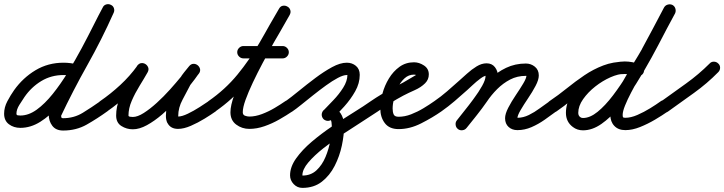

<svg xmlns="http://www.w3.org/2000/svg" viewBox="-42 -594 3523 934"><path d="M358 -243Q355 -231 344 -225Q333 -219 321 -222Q293 -229 267 -229Q207 -229 158.5 -199.5Q110 -170 77 -122Q66 -106 52 -83.5Q38 -61 38 -41Q38 -34 44.5 -33Q51 -32 57 -32Q97 -32 136.5 -60.5Q176 -89 214.5 -137Q253 -185 288.5 -243Q324 -301 355.5 -360Q387 -419 413 -471Q439 -523 458 -558Q463 -569 475 -572.5Q487 -576 498 -570Q509 -565 512.5 -553Q516 -541 510 -530Q488 -489 460 -432Q432 -375 398.5 -312.5Q365 -250 326.5 -189.5Q288 -129 244.5 -80Q201 -31 154 -1.5Q107 28 57 28Q25 28 1.5 10.5Q-22 -7 -22 -41Q-22 -72 -6 -102Q10 -132 27 -156Q70 -216 131 -252.5Q192 -289 267 -289Q301 -289 337 -280Q349 -277 355 -266Q361 -255 358 -243ZM511 -532Q453 -402 383 -277.5Q313 -153 252 -24Q252 -24 254 -31Q255 -38 255 -37Q255 -30 256 -24.5Q257 -19 265 -19Q318 -19 361 -45.5Q404 -72 445 -101Q456 -109 468 -107Q480 -105 487 -95Q495 -84 493 -72Q491 -60 481 -53Q431 -17 380 12Q329 41 265 41Q230 41 212.5 18Q195 -5 195 -37Q195 -38 196 -43Q198 -49 198 -50Q258 -178 328 -302.5Q398 -427 457 -556Q462 -568 473.5 -572Q485 -576 496 -571Q508 -566 512 -554.5Q516 -543 511 -532Z M445 -102Q496 -137 543 -180.5Q590 -224 626 -274Q634 -286 645.5 -287Q657 -288 666 -282Q675 -276 679 -265.5Q683 -255 676 -242Q659 -212 637 -176.5Q615 -141 599 -104Q583 -67 583 -32Q583 -27 592 -26Q601 -25 604 -25Q627 -25 657.5 -44.5Q688 -64 721 -94Q754 -124 784.5 -158Q815 -192 839.5 -222Q864 -252 877 -270Q885 -282 897 -282.5Q909 -283 918 -276Q927 -269 930.5 -257.5Q934 -246 924 -234Q914 -222 903.5 -209Q893 -196 885 -182Q885 -182 885 -182Q885 -182 885 -182Q885 -183 885 -183Q885 -183 885 -183Q867 -148 846 -109Q825 -70 825 -30Q825 -25 826 -24Q826 -24 826 -24Q826 -24 825 -24Q825 -24 825 -24.5Q825 -25 825 -25Q828 -19 825 -20.5Q822 -22 820.5 -24.5Q819 -27 824 -27Q843 -27 872 -41Q901 -55 929 -73Q957 -91 973 -102Q983 -109 995 -106.5Q1007 -104 1015 -94Q1022 -84 1019.5 -72Q1017 -60 1007 -52Q986 -37 953.5 -17Q921 3 886.5 18Q852 33 824 33Q788 33 773 5Q773 5 773 4.5Q773 4 773 4Q772 4 772 4Q772 4 772 4Q765 -11 765 -30Q765 -79 787.5 -124Q810 -169 833 -211Q833 -211 833 -211Q833 -211 833 -212Q833 -212 833 -212Q833 -212 833 -212Q842 -228 854 -242.5Q866 -257 878 -272Q887 -283 898.5 -283.5Q910 -284 919 -277Q928 -270 931 -259Q934 -248 925 -236Q908 -211 880.5 -176.5Q853 -142 818.5 -105.5Q784 -69 746.5 -37Q709 -5 672.5 15Q636 35 604 35Q574 35 548.5 19Q523 3 523 -32Q523 -74 539.5 -115.5Q556 -157 580 -196.5Q604 -236 624 -272Q631 -284 643 -285Q655 -286 664 -280Q674 -273 678.5 -262Q683 -251 674 -240Q635 -185 584.5 -137.5Q534 -90 479 -52Q469 -45 456.5 -47.5Q444 -50 437 -60Q430 -70 432.5 -82.5Q435 -95 445 -102Z M964 -60Q957 -70 959.5 -82Q962 -94 972 -102Q1054 -159 1113 -231Q1172 -303 1219.5 -384.5Q1267 -466 1315 -551Q1322 -564 1334 -566Q1346 -568 1356 -562Q1366 -557 1370 -545.5Q1374 -534 1367 -521Q1356 -501 1334.5 -464.5Q1313 -428 1287.5 -382.5Q1262 -337 1236 -288Q1210 -239 1188 -192.5Q1166 -146 1152.5 -108.5Q1139 -71 1139 -48Q1139 -35 1150 -31Q1161 -27 1171 -27Q1200 -27 1232 -39Q1264 -51 1293.5 -68.5Q1323 -86 1346 -102Q1356 -109 1368 -106.5Q1380 -104 1388 -94Q1395 -84 1392.5 -72Q1390 -60 1380 -52Q1352 -33 1317 -13Q1282 7 1244.5 20Q1207 33 1171 33Q1135 33 1107 12Q1079 -9 1079 -48Q1079 -81 1098 -133Q1117 -185 1146.5 -245Q1176 -305 1208.5 -364Q1241 -423 1269.5 -472.5Q1298 -522 1315 -551Q1322 -564 1334 -566Q1346 -568 1356 -562Q1366 -557 1370 -545.5Q1374 -534 1367 -521Q1317 -432 1266.5 -347Q1216 -262 1154 -187Q1092 -112 1006 -52Q996 -45 984 -47.5Q972 -50 964 -60ZM1112 -340Q1112 -352 1121 -361Q1130 -370 1142 -370Q1190 -370 1237.5 -370Q1285 -370 1333 -370Q1345 -370 1354 -361Q1363 -352 1363 -340Q1363 -328 1354 -319Q1345 -310 1333 -310Q1285 -310 1237.5 -310Q1190 -310 1142 -310Q1130 -310 1121 -319Q1112 -328 1112 -340Z M1345 -100Q1373 -120 1411.5 -151.5Q1450 -183 1492 -214.5Q1534 -246 1573.5 -267.5Q1613 -289 1645 -289Q1671 -289 1689.5 -273.5Q1708 -258 1708 -230Q1708 -189 1686 -150Q1664 -111 1633 -76.5Q1602 -42 1574 -15Q1565 -6 1553 -6Q1541 -6 1532 -15Q1523 -24 1523 -36Q1523 -48 1532 -57Q1552 -78 1579.5 -106.5Q1607 -135 1627.5 -167.5Q1648 -200 1648 -230Q1648 -229 1645 -229Q1628 -229 1601.5 -215Q1575 -201 1544 -178.5Q1513 -156 1481.5 -131Q1450 -106 1423.5 -84.5Q1397 -63 1379 -51Q1369 -44 1357 -46Q1345 -48 1337 -58Q1330 -69 1332.5 -81Q1335 -93 1345 -100ZM1526 -23Q1521 -35 1525 -46.5Q1529 -58 1540 -63Q1569 -77 1589.5 -66Q1610 -55 1621 -32Q1632 -9 1632 17Q1632 62 1621 114Q1610 166 1586 213Q1562 260 1523.5 290Q1485 320 1429 320Q1404 320 1386.5 301.5Q1369 283 1369 259Q1369 218 1398.5 176.5Q1428 135 1474.5 95.5Q1521 56 1574.5 20Q1628 -16 1678 -47Q1728 -78 1762 -102Q1772 -109 1784 -106.5Q1796 -104 1804 -94Q1811 -84 1808.5 -72Q1806 -60 1796 -52Q1768 -33 1723 -4.5Q1678 24 1627.5 57.5Q1577 91 1532 126.5Q1487 162 1458 196Q1429 230 1429 259Q1429 260 1430 260Q1429 260 1429 260Q1470 260 1497.5 234.5Q1525 209 1541.5 169.5Q1558 130 1565 89Q1572 48 1572 17Q1572 10 1570.5 0Q1569 -10 1566 -9Q1554 -4 1542.5 -8Q1531 -12 1526 -23Z M1754 -60Q1747 -70 1749.5 -82Q1752 -94 1762 -102Q1813 -137 1867 -164.5Q1921 -192 1973 -224Q1976 -225 1980 -228Q1984 -231 1984 -232Q1984 -231 1984 -231Q1984 -228 1985 -227Q1981 -231 1972 -231Q1946 -231 1926.5 -213.5Q1907 -196 1894 -169.5Q1881 -143 1874.5 -115Q1868 -87 1868 -66Q1868 -49 1873 -37.5Q1878 -26 1897 -26Q1927 -26 1958 -38Q1989 -50 2018 -67.5Q2047 -85 2071 -102Q2081 -109 2093 -106.5Q2105 -104 2113 -94Q2120 -84 2117.5 -72Q2115 -60 2105 -52Q2062 -22 2007 6Q1952 34 1897 34Q1852 34 1830 5Q1808 -24 1808 -66Q1808 -100 1818.5 -139Q1829 -178 1850 -212.5Q1871 -247 1901.5 -269Q1932 -291 1972 -291Q1997 -291 2020.5 -275.5Q2044 -260 2044 -232Q2044 -207 2026 -189Q2006 -169 1975.5 -155.5Q1945 -142 1920 -129Q1888 -112 1857 -92.5Q1826 -73 1796 -52Q1786 -45 1774 -47.5Q1762 -50 1754 -60Z M2071 -102Q2103 -124 2132.5 -149.5Q2162 -175 2191 -201Q2207 -215 2229.5 -235.5Q2252 -256 2276.5 -271Q2301 -286 2325 -286Q2351 -286 2365.5 -267.5Q2380 -249 2380 -224Q2380 -198 2363 -163.5Q2346 -129 2321 -93Q2296 -57 2270.5 -25Q2245 7 2228 28Q2220 38 2207.5 39.5Q2195 41 2186 34Q2176 26 2174.5 13.5Q2173 1 2180 -8Q2193 -25 2216 -53.5Q2239 -82 2263 -114.5Q2287 -147 2303.5 -176.5Q2320 -206 2320 -224Q2320 -227 2319 -228.5Q2318 -230 2321 -228Q2321 -228 2323.5 -227Q2326 -226 2325 -226Q2314 -226 2294.5 -211.5Q2275 -197 2257 -180Q2239 -163 2231 -156Q2201 -129 2170 -102.5Q2139 -76 2105 -52Q2095 -45 2082.5 -47.5Q2070 -50 2063 -60Q2056 -70 2058.5 -82.5Q2061 -95 2071 -102ZM2185 33Q2176 26 2174.5 13.5Q2173 1 2181 -9Q2205 -39 2229.5 -70Q2254 -101 2276 -133Q2304 -174 2340 -208.5Q2376 -243 2420 -264Q2464 -285 2516 -285Q2541 -285 2560 -269.5Q2579 -254 2579 -227Q2579 -206 2563.5 -176.5Q2548 -147 2527 -116Q2506 -85 2490.5 -58.5Q2475 -32 2475 -19Q2475 -17 2471.5 -19Q2468 -21 2475 -21Q2503 -21 2530.5 -34.5Q2558 -48 2583.5 -67Q2609 -86 2631 -101Q2641 -109 2653 -106.5Q2665 -104 2672 -94Q2680 -84 2677.5 -72Q2675 -60 2665 -53Q2638 -33 2607.5 -11.5Q2577 10 2543.5 24.5Q2510 39 2475 39Q2449 39 2432 23.5Q2415 8 2415 -19Q2415 -40 2430.5 -70Q2446 -100 2467 -131Q2488 -162 2503.5 -188Q2519 -214 2519 -227Q2519 -227 2519 -227Q2520 -226 2520 -225Q2520 -225 2516 -225Q2474 -225 2439.5 -207Q2405 -189 2376.5 -160.5Q2348 -132 2326 -99Q2303 -66 2278 -34.5Q2253 -3 2227 29Q2220 38 2207.5 39.5Q2195 41 2185 33Z M2631 -102Q2674 -131 2715.5 -164.5Q2757 -198 2800.5 -227.5Q2844 -257 2892.5 -275.5Q2941 -294 2997 -294Q3016 -294 3034 -290.5Q3052 -287 3070 -282Q3082 -278 3087.5 -267Q3093 -256 3090 -244Q3086 -232 3075 -226.5Q3064 -221 3052 -224Q3039 -229 3025 -231.5Q3011 -234 2997 -234Q2947 -234 2903.5 -216Q2860 -198 2819.5 -169.5Q2779 -141 2741 -109.5Q2703 -78 2665 -52Q2655 -45 2642.5 -47.5Q2630 -50 2623 -60Q2616 -70 2618.5 -82.5Q2621 -95 2631 -102ZM3089 -243Q3085 -231 3073.5 -226Q3062 -221 3051 -225Q3037 -230 3024.5 -232.5Q3012 -235 2997 -235Q2966 -235 2927.5 -218Q2889 -201 2853.5 -173Q2818 -145 2794.5 -111.5Q2771 -78 2771 -45Q2771 -31 2781 -24Q2786 -20 2794 -20Q2828 -20 2865 -50Q2902 -80 2940 -130Q2978 -180 3014.5 -240Q3051 -300 3084 -360.5Q3117 -421 3144 -473Q3171 -525 3189 -558Q3195 -568 3207 -571.5Q3219 -575 3230 -569Q3240 -563 3243.5 -551Q3247 -539 3241 -528Q3220 -490 3191 -433.5Q3162 -377 3127 -313Q3092 -249 3052.5 -186.5Q3013 -124 2970.5 -73Q2928 -22 2883.5 9Q2839 40 2794 40Q2766 40 2745 24Q2711 -1 2711 -45Q2711 -92 2739 -136.5Q2767 -181 2811 -217Q2855 -253 2904 -274Q2953 -295 2997 -295Q3034 -295 3071 -281Q3083 -277 3088 -265.5Q3093 -254 3089 -243ZM3229 -570Q3240 -564 3243.5 -552Q3247 -540 3242 -529Q3215 -479 3188 -428.5Q3161 -378 3134 -328Q3134 -328 3134 -328Q3134 -328 3134 -327Q3134 -327 3134 -327Q3134 -327 3134 -327Q3123 -308 3104.5 -277.5Q3086 -247 3066 -212.5Q3046 -178 3028 -143.5Q3010 -109 2998.5 -80.5Q2987 -52 2987 -35Q2987 -26 2989 -23.5Q2991 -21 3000 -21Q3027 -21 3059 -35Q3091 -49 3121 -67.5Q3151 -86 3173 -102Q3183 -109 3195 -106.5Q3207 -104 3215 -94Q3222 -84 3219.5 -72Q3217 -60 3207 -52Q3180 -33 3144.5 -12Q3109 9 3071.5 24Q3034 39 3000 39Q2966 39 2946.5 18.5Q2927 -2 2927 -35Q2927 -66 2944 -108Q2961 -150 2987 -196.5Q3013 -243 3039 -285Q3065 -327 3082 -357Q3082 -357 3082 -357Q3082 -357 3082 -357Q3082 -356 3081.5 -356Q3081 -356 3081 -356Q3108 -406 3135 -456.5Q3162 -507 3188 -557Q3194 -568 3206 -571.5Q3218 -575 3229 -570Z M3173 -100Q3233 -143 3295 -187.5Q3357 -232 3410 -285Q3418 -294 3430.5 -294Q3443 -294 3452 -285Q3461 -277 3461 -264.5Q3461 -252 3452 -243Q3398 -188 3334 -142Q3270 -96 3207 -51Q3197 -44 3185 -46Q3173 -48 3166 -58Q3158 -68 3160 -80.5Q3162 -93 3173 -100Z"/></svg>

Font: FRB American Cursive Guidelines Arrows
Style: Bold Italic
Weight: 700
Italic angle: -25°
Version: Version 2.0;Modular Font Editor K font №1